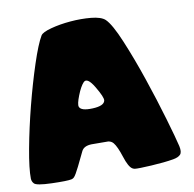

<svg xmlns="http://www.w3.org/2000/svg" viewBox="-82 -827 918 910"><g transform="rotate(-10 377.0 -372.0)"><path d="M10.7 -16.6Q1.5 -26.4 1 -40.5Q0 -87.9 17.6 -183.1Q35.2 -278.3 61.5 -381.1Q87.9 -483.9 117.4 -573.7Q147 -663.6 168.9 -700.2Q177.7 -714.4 220.5 -725.8Q263.2 -737.3 314.9 -741.7Q366.7 -746.1 414.6 -741.5Q462.4 -736.8 481.4 -719.2Q508.8 -692.9 546.1 -603.5Q583.5 -514.2 619.1 -408.9Q654.8 -303.7 683.1 -207Q711.4 -110.4 720.7 -70.3Q727.1 -41 716.8 -29.5Q706.5 -18.1 681.2 -13.7Q638.2 -6.3 574.5 -2.7Q510.7 1 494.6 -1Q488.3 -2 482.9 -5.4Q465.3 -16.1 449 -67.1Q432.6 -118.2 417 -137.2Q407.7 -148.4 392.6 -150.4L312.5 -150.9Q274.9 -149.9 263.7 -126Q249 -95.2 230.5 -57.6Q211.9 -20 203.1 -11.2Q198.7 -5.9 189.9 -3.9Q169.9 0.5 95.5 -1.7Q21 -3.9 10.7 -16.6ZM327.1 -447.3Q311 -430.2 295.2 -389.9Q279.3 -349.6 283.7 -336.9Q291 -315.4 346.9 -317.6Q402.8 -319.8 407.7 -344.7Q410.6 -359.9 378.4 -413.8Q346.2 -467.8 327.1 -447.3Z"/></g></svg>

Font: ARCO
Style: Regular
Weight: 700
Designer: Rafael Olivo Díaz, Denis Ignatov
Foundry: Rafael Olivo Díaz
Version: Version 1.10 March 1, 2019